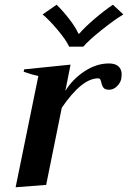

<svg xmlns="http://www.w3.org/2000/svg" viewBox="-20 -781 541 811"><path d="M160 -720 219 -761Q245 -736 272.5 -700.5Q300 -665 311 -639H315Q337 -665 379 -701Q421 -737 457 -761L501 -720Q464 -698 409.5 -654.5Q355 -611 332 -584H272Q260 -611 223.5 -654.5Q187 -698 160 -720ZM494 -466Q494 -461 492 -447Q488 -430 473.5 -416Q459 -402 441 -402Q424 -402 417.5 -410Q411 -418 408 -432Q406 -441 403.5 -445.5Q401 -450 394 -450Q326 -450 241 -326L175 0L46 10L142 -460Q113 -466 80 -478L82 -488L278 -508L256 -397Q286 -446 336.5 -479.5Q387 -513 440 -513Q467 -513 480.5 -500.5Q494 -488 494 -466Z"/></svg>

Font: Trirong SemiBold
Style: Italic
Weight: 600
Italic angle: -12°
Designer: Katatrad Team
Foundry: CadsonDemak
Version: Version 1.001